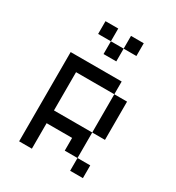

<svg xmlns="http://www.w3.org/2000/svg" viewBox="-154 -720 746 815"><g transform="rotate(30 219.0 -312.5)"><path d="M312.5 -62.5H375V0H312.5ZM312.5 -375H375V-187.5H312.5ZM62.5 -437.5H312.5V-375H125V-187.5H312.5V-62.5H250V-125H125V0H62.5ZM250 -625H312.5V-562.5H250ZM187.5 -562.5H250V-500H187.5ZM125 -625H187.5V-562.5H125Z"/></g></svg>

Font: Pixel Operator SC
Style: Regular
Weight: 400
Designer: Jayvee Enaguas (GrandChaos9000)
Foundry: The Grandoplex Project
Version: Version 1.4.1 (September 5, 2015)